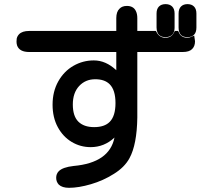

<svg xmlns="http://www.w3.org/2000/svg" viewBox="-20 -815 1040 936"><path d="M819.3 -783.2Q831.1 -771.5 831.1 -749V-680.7Q831.1 -649.4 809.6 -638.7Q799.8 -633.8 787.1 -633.8Q758.8 -633.8 748 -655.3Q743.2 -666 743.2 -680.7V-749Q743.2 -771.5 754.9 -783.2Q766.6 -794.9 787.1 -794.9Q807.6 -794.9 819.3 -783.2ZM850.6 -749Q850.6 -771.5 862.3 -783.2Q874 -794.9 894 -794.9Q914.1 -794.9 925.8 -783.2Q937.5 -771.5 937.5 -749V-680.7Q937.5 -657.2 925.8 -645.5Q914.1 -633.8 894 -633.8Q874 -633.8 862.3 -644.5Q850.6 -657.2 850.6 -680.7ZM316.4 100.6Q283.2 100.6 266.6 85Q253.9 71.3 253.9 51.8Q253.9 32.2 266.6 19.5Q286.1 0 338.9 -5.9Q513.7 -21.5 538.1 -144.5Q488.3 -97.7 421.9 -97.7Q372.1 -97.7 329.6 -123Q287.1 -148.4 261.7 -195.3Q236.3 -242.2 236.3 -304.7Q236.3 -369.1 264.2 -418.5Q292 -467.8 337.9 -494.1Q383.8 -520.5 437.5 -520.5Q496.1 -520.5 546.9 -472.7V-561.5H122.1Q75.2 -561.5 63.5 -592.8Q60.5 -602.5 60.5 -611.3Q60.5 -620.1 61.5 -627Q64.5 -639.6 73.2 -648.4Q88.9 -664.1 122.1 -664.1H546.9V-726.6Q546.9 -757.8 562.5 -772.5Q575.2 -786.1 598.6 -786.1Q630.9 -786.1 642.6 -760.7Q649.4 -747.1 649.4 -726.6V-664.1H740.2L743.2 -658.2Q757.8 -630.9 786.1 -630.9Q816.4 -630.9 829.1 -658.2L832 -664.1H848.6Q854.5 -650.4 857.4 -647Q860.4 -643.6 861.3 -642.6Q873 -630.9 893.6 -630.9Q903.3 -630.9 913.1 -635.7L926.8 -641.6L930.7 -614.3V-613.3Q930.7 -589.8 916.5 -575.7Q902.3 -561.5 871.1 -561.5H649.4V-242.2Q647.5 -110.4 611.3 -43.9Q586.9 1 534.2 33.2Q483.4 65.4 423.3 83Q363.3 100.6 316.4 100.6ZM514.6 -220.7Q543 -249 543 -312.5Q543 -376 514.6 -404.3Q490.2 -428.7 444.3 -428.7Q396.5 -428.7 365.7 -395.5Q335 -362.3 335 -305.7Q335 -249 361.8 -222.2Q388.7 -195.3 439 -195.3Q489.3 -195.3 514.6 -220.7Z"/></svg>

Font: FakePearl
Style: SemiBold
Weight: 400
Version: Version 1.2